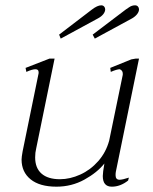

<svg xmlns="http://www.w3.org/2000/svg" viewBox="-20 -691 575 721"><path d="M208 -546 202 -561 325 -655Q346 -671 360 -671Q367 -671 371 -666.5Q375 -662 375 -656Q375 -647 368 -638Q361 -629 348 -622ZM328 -561 452 -655Q454 -656 464.5 -663.5Q475 -671 487 -671Q494 -671 498 -666.5Q502 -662 502 -656Q502 -647 495 -638Q488 -629 476 -622L336 -546ZM415 -46Q414 -41 414 -33Q414 -16 429 -16Q440 -16 464 -24L461 -13Q432 10 400 10Q366 10 366 -30Q366 -43 372 -77Q345 -43 297 -16.5Q249 10 192 10Q129 10 95 -17.5Q61 -45 61 -92Q61 -101 65 -123L125 -416V-420Q125 -431 113 -431Q101 -431 79 -421L76 -436L166 -471H185L116 -134Q112 -118 112 -100Q112 -60 136 -39Q160 -18 205 -18Q243 -18 281.5 -35.5Q320 -53 349 -86Q378 -119 390 -163L441 -410V-415Q441 -426 430 -431Q419 -431 396 -421L394 -436L473 -468L490 -471H502Z"/></svg>

Font: Taviraj ExtraLight
Style: Italic
Weight: 275
Italic angle: -12°
Designer: Katatrad Team
Foundry: CadsonDemak
Version: Version 1.001